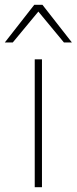

<svg xmlns="http://www.w3.org/2000/svg" viewBox="-55 -776 318 796"><path d="M119 0H89V-530H119ZM-35 -600 87 -756H121L243 -600H210L104 -728L-2 -600Z"/></svg>

Font: Roundo Variable
Style: Regular
Weight: 200
Designer: Shiva Nallaperumal
Foundry: Indian Type Foundry
Version: Version 2.000